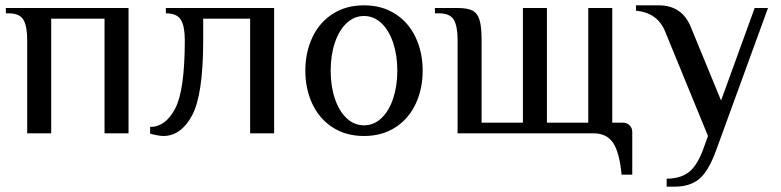

<svg xmlns="http://www.w3.org/2000/svg" viewBox="-20 -500 2929 720"><path d="M82 -350Q82 -401 68 -425.5Q54 -450 12 -450H2V-470H462V0H372V-430H172V0H82Z M543 1V-24Q601 -24 637 -93Q673 -162 673 -350Q673 -401 658.5 -425.5Q644 -450 602 -450V-470H1008V0H918V-430H742V-350Q742 -145 700.5 -67.5Q659 10 592 10Q584 10 567.5 7Q551 4 543 1Z M1125 -235Q1125 -303 1151 -359Q1177 -415 1227 -447.5Q1277 -480 1345 -480Q1413 -480 1463 -447.5Q1513 -415 1539 -359Q1565 -303 1565 -235Q1565 -167 1539 -111Q1513 -55 1463 -22.5Q1413 10 1345 10Q1277 10 1227 -22.5Q1177 -55 1151 -111Q1125 -167 1125 -235ZM1470 -235Q1470 -292 1454.5 -339Q1439 -386 1410.5 -413Q1382 -440 1345 -440Q1308 -440 1279.5 -413Q1251 -386 1235.5 -339Q1220 -292 1220 -235Q1220 -178 1235.5 -131Q1251 -84 1279.5 -57Q1308 -30 1345 -30Q1382 -30 1410.5 -57Q1439 -84 1454.5 -131Q1470 -178 1470 -235Z M2206 0H1696V-350Q1696 -401 1682 -425.5Q1668 -450 1626 -450H1611V-470H1696Q1733 -470 1751.5 -460.5Q1770 -451 1778 -426Q1786 -401 1786 -350V-40H1941V-470H2031V-40H2186V-470H2276V-40H2316Q2331 -40 2341 -30Q2351 -20 2351 -5V155H2311Q2303 71 2279 35.5Q2255 0 2206 0Z M2480 170Q2529 170 2560.5 147.5Q2592 125 2615 65L2635 10L2475 -380Q2447 -452 2365 -460V-480H2450Q2537 -480 2570 -400L2684 -123L2810 -470H2860L2665 65Q2636 144 2601 172Q2566 200 2510 200H2480Z"/></svg>

Font: Philosopher
Style: Regular
Weight: 400
Designer: Jovanny Lemonad
Foundry: Jovanny Lemonad
Version: Version 2.000